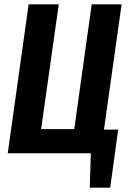

<svg xmlns="http://www.w3.org/2000/svg" viewBox="-20 -712 597 892"><path d="M463 -110H529L492 160H397L402 0H16L113 -692H253L171 -112H325L406 -692H545Z"/></svg>

Font: Fira Sans Compressed SemiBold
Style: Italic
Weight: 600
Width: 1
Italic angle: -8°
Designer: bBox Type GmbH & Carrois Corporate GbR & Edenspiekermann AG
Foundry: bBox Type GmbH & Carrois Corporate GbR & Edenspiekermann AG
Version: Version 4.301